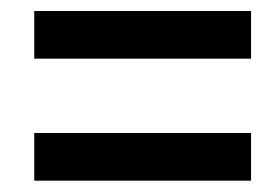

<svg xmlns="http://www.w3.org/2000/svg" viewBox="-20 -523 490 342"><path d="M41 -418.5V-503.4H427.2V-418.5ZM41 -201.2V-286.1H427.2V-201.2Z"/></svg>

Font: Open Sans Condensed SemiBold
Style: Italic
Weight: 600
Width: 3
Italic angle: -12°
Designer: Monotype Design Team
Foundry: Monotype Imaging Inc.
Version: Version 3.000; ttfautohint (v1.8.4)